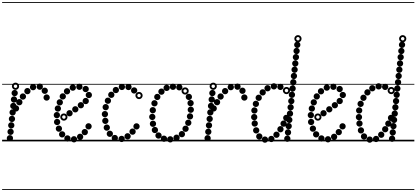

<svg xmlns="http://www.w3.org/2000/svg" viewBox="-25 -1349 3974 1832"><path d="M127.6 -284.5Q115 -284.5 106.2 -293.2Q97.5 -301.9 97.5 -314.4Q97.5 -327 106.2 -335.8Q114.9 -344.5 127.4 -344.5Q140 -344.5 148.8 -335.8Q157.5 -327.1 157.5 -314.6Q157.5 -302 148.8 -293.2Q140.1 -284.5 127.6 -284.5ZM159.6 -344Q147 -344 138.2 -352.7Q129.5 -361.4 129.5 -373.9Q129.5 -386.5 138.2 -395.2Q146.9 -404 159.4 -404Q172 -404 180.8 -395.3Q189.5 -386.6 189.5 -374.1Q189.5 -361.5 180.8 -352.8Q172.1 -344 159.6 -344ZM193.6 -398Q181 -398 172.2 -406.7Q163.5 -415.4 163.5 -427.9Q163.5 -440.5 172.2 -449.2Q180.9 -458 193.4 -458Q206 -458 214.8 -449.3Q223.5 -440.6 223.5 -428.1Q223.5 -415.5 214.8 -406.8Q206.1 -398 193.6 -398ZM236.6 -449.5Q224 -449.5 215.2 -458.2Q206.5 -466.9 206.5 -479.4Q206.5 -492 215.2 -500.8Q223.9 -509.5 236.4 -509.5Q249 -509.5 257.8 -500.8Q266.5 -492.1 266.5 -479.6Q266.5 -467 257.8 -458.2Q249.1 -449.5 236.6 -449.5ZM290.6 -487.5Q278 -487.5 269.2 -496.2Q260.5 -504.9 260.5 -517.4Q260.5 -530 269.2 -538.8Q277.9 -547.5 290.4 -547.5Q303 -547.5 311.8 -538.8Q320.5 -530.1 320.5 -517.6Q320.5 -505 311.8 -496.2Q303.1 -487.5 290.6 -487.5ZM354.6 -492Q342 -492 333.2 -500.7Q324.5 -509.4 324.5 -521.9Q324.5 -534.5 333.2 -543.2Q341.9 -552 354.4 -552Q367 -552 375.8 -543.3Q384.5 -534.6 384.5 -522.1Q384.5 -509.5 375.8 -500.8Q367.1 -492 354.6 -492ZM402.1 -453Q389.5 -453 380.8 -461.7Q372 -470.4 372 -482.9Q372 -495.5 380.7 -504.2Q389.4 -513 401.9 -513Q414.5 -513 423.2 -504.3Q432 -495.6 432 -483.1Q432 -470.5 423.3 -461.8Q414.6 -453 402.1 -453ZM420.1 -388.5Q407.5 -388.5 398.8 -397.2Q390 -405.9 390 -418.4Q390 -431 398.7 -439.8Q407.4 -448.5 419.9 -448.5Q432.5 -448.5 441.2 -439.8Q450 -431.1 450 -418.6Q450 -406 441.3 -397.2Q432.6 -388.5 420.1 -388.5ZM115.1 -431Q102.5 -431 93.8 -439.7Q85 -448.4 85 -460.9Q85 -473.5 93.7 -482.2Q102.4 -491 114.9 -491Q127.5 -491 136.2 -482.3Q145 -473.6 145 -461.1Q145 -448.5 136.3 -439.8Q127.6 -431 115.1 -431ZM108.6 -369.5Q96 -369.5 87.2 -378.2Q78.5 -386.9 78.5 -399.4Q78.5 -412 87.2 -420.8Q95.9 -429.5 108.4 -429.5Q121 -429.5 129.8 -420.8Q138.5 -412.1 138.5 -399.6Q138.5 -387 129.8 -378.2Q121.1 -369.5 108.6 -369.5ZM102.1 -308Q89.5 -308 80.8 -316.7Q72 -325.4 72 -337.9Q72 -350.5 80.7 -359.2Q89.4 -368 101.9 -368Q114.5 -368 123.2 -359.3Q132 -350.6 132 -338.1Q132 -325.5 123.3 -316.8Q114.6 -308 102.1 -308ZM95.6 -246.5Q83 -246.5 74.2 -255.2Q65.5 -263.9 65.5 -276.4Q65.5 -289 74.2 -297.8Q82.9 -306.5 95.4 -306.5Q108 -306.5 116.8 -297.8Q125.5 -289.1 125.5 -276.6Q125.5 -264 116.8 -255.2Q108.1 -246.5 95.6 -246.5ZM89.1 -184.5Q76.5 -184.5 67.8 -193.2Q59 -201.9 59 -214.4Q59 -227 67.7 -235.8Q76.4 -244.5 88.9 -244.5Q101.5 -244.5 110.2 -235.8Q119 -227.1 119 -214.6Q119 -202 110.3 -193.2Q101.6 -184.5 89.1 -184.5ZM82.6 -123Q70 -123 61.2 -131.7Q52.5 -140.4 52.5 -152.9Q52.5 -165.5 61.2 -174.2Q69.9 -183 82.4 -183Q95 -183 103.8 -174.3Q112.5 -165.6 112.5 -153.1Q112.5 -140.5 103.8 -131.8Q95.1 -123 82.6 -123ZM76.1 -61.5Q63.5 -61.5 54.8 -70.2Q46 -78.9 46 -91.4Q46 -104 54.7 -112.8Q63.4 -121.5 75.9 -121.5Q88.5 -121.5 97.2 -112.8Q106 -104.1 106 -91.6Q106 -79 97.3 -70.2Q88.6 -61.5 76.1 -61.5ZM69.6 0Q57 0 48.2 -8.7Q39.5 -17.4 39.5 -29.9Q39.5 -42.5 48.2 -51.2Q56.9 -60 69.4 -60Q82 -60 90.8 -51.3Q99.5 -42.6 99.5 -30.1Q99.5 -17.5 90.8 -8.8Q82.1 0 69.6 0ZM123.2 -491.5Q109 -491.5 98.8 -501.7Q88.5 -511.8 88.5 -526.2Q88.5 -540.5 98.7 -550.5Q108.8 -560.5 123.2 -560.5Q137.5 -560.5 147.5 -550.4Q157.5 -540.4 157.5 -526.2Q157.5 -512 147.4 -501.8Q137.4 -491.5 123.2 -491.5ZM123.2 -509.5Q130 -509.5 134.8 -514.4Q139.5 -519.3 139.5 -526Q139.5 -533 134.7 -537.8Q129.9 -542.5 123 -542.5Q116.5 -542.5 111.5 -537.8Q106.5 -533 106.5 -526Q106.5 -519.3 111.5 -514.4Q116.5 -509.5 123.2 -509.5ZM-5 455H534.5V463H-5ZM-5 -16H534.5V0H-5ZM-5 -549H534.5V-541H-5ZM-5 -1329H534.5V-1321H-5Z M638.6 -238.5Q626 -238.5 617.2 -247.2Q608.5 -255.9 608.5 -268.4Q608.5 -281 617.2 -289.8Q625.9 -298.5 638.4 -298.5Q651 -298.5 659.8 -289.8Q668.5 -281.1 668.5 -268.6Q668.5 -256 659.8 -247.2Q651.1 -238.5 638.6 -238.5ZM693.6 -276Q681 -276 672.2 -284.7Q663.5 -293.4 663.5 -305.9Q663.5 -318.5 672.2 -327.2Q680.9 -336 693.4 -336Q706 -336 714.8 -327.3Q723.5 -318.6 723.5 -306.1Q723.5 -293.5 714.8 -284.8Q706.1 -276 693.6 -276ZM746.6 -315Q734 -315 725.2 -323.7Q716.5 -332.4 716.5 -344.9Q716.5 -357.5 725.2 -366.2Q733.9 -375 746.4 -375Q759 -375 767.8 -366.3Q776.5 -357.6 776.5 -345.1Q776.5 -332.5 767.8 -323.8Q759.1 -315 746.6 -315ZM793.1 -355Q780.5 -355 771.8 -363.7Q763 -372.4 763 -384.9Q763 -397.5 771.7 -406.2Q780.4 -415 792.9 -415Q805.5 -415 814.2 -406.3Q823 -397.6 823 -385.1Q823 -372.5 814.3 -363.8Q805.6 -355 793.1 -355ZM822.6 -412.5Q810 -412.5 801.2 -421.2Q792.5 -429.9 792.5 -442.4Q792.5 -455 801.2 -463.8Q809.9 -472.5 822.4 -472.5Q835 -472.5 843.8 -463.8Q852.5 -455.1 852.5 -442.6Q852.5 -430 843.8 -421.2Q835.1 -412.5 822.6 -412.5ZM792.6 -469.5Q780 -469.5 771.2 -478.2Q762.5 -486.9 762.5 -499.4Q762.5 -512 771.2 -520.8Q779.9 -529.5 792.4 -529.5Q805 -529.5 813.8 -520.8Q822.5 -512.1 822.5 -499.6Q822.5 -487 813.8 -478.2Q805.1 -469.5 792.6 -469.5ZM732.6 -491Q720 -491 711.2 -499.7Q702.5 -508.4 702.5 -520.9Q702.5 -533.5 711.2 -542.2Q719.9 -551 732.4 -551Q745 -551 753.8 -542.3Q762.5 -533.6 762.5 -521.1Q762.5 -508.5 753.8 -499.8Q745.1 -491 732.6 -491ZM669.6 -483Q657 -483 648.2 -491.7Q639.5 -500.4 639.5 -512.9Q639.5 -525.5 648.2 -534.2Q656.9 -543 669.4 -543Q682 -543 690.8 -534.3Q699.5 -525.6 699.5 -513.1Q699.5 -500.5 690.8 -491.8Q682.1 -483 669.6 -483ZM614.6 -448Q602 -448 593.2 -456.7Q584.5 -465.4 584.5 -477.9Q584.5 -490.5 593.2 -499.2Q601.9 -508 614.4 -508Q627 -508 635.8 -499.3Q644.5 -490.6 644.5 -478.1Q644.5 -465.5 635.8 -456.8Q627.1 -448 614.6 -448ZM574.1 -399Q561.5 -399 552.8 -407.7Q544 -416.4 544 -428.9Q544 -441.5 552.7 -450.2Q561.4 -459 573.9 -459Q586.5 -459 595.2 -450.3Q604 -441.6 604 -429.1Q604 -416.5 595.3 -407.8Q586.6 -399 574.1 -399ZM545.6 -342.5Q533 -342.5 524.2 -351.2Q515.5 -359.9 515.5 -372.4Q515.5 -385 524.2 -393.8Q532.9 -402.5 545.4 -402.5Q558 -402.5 566.8 -393.8Q575.5 -385.1 575.5 -372.6Q575.5 -360 566.8 -351.2Q558.1 -342.5 545.6 -342.5ZM527.1 -283.5Q514.5 -283.5 505.8 -292.2Q497 -300.9 497 -313.4Q497 -326 505.7 -334.8Q514.4 -343.5 526.9 -343.5Q539.5 -343.5 548.2 -334.8Q557 -326.1 557 -313.6Q557 -301 548.3 -292.2Q539.6 -283.5 527.1 -283.5ZM517.6 -220.5Q505 -220.5 496.2 -229.2Q487.5 -237.9 487.5 -250.4Q487.5 -263 496.2 -271.8Q504.9 -280.5 517.4 -280.5Q530 -280.5 538.8 -271.8Q547.5 -263.1 547.5 -250.6Q547.5 -238 538.8 -229.2Q530.1 -220.5 517.6 -220.5ZM520.1 -155Q507.5 -155 498.8 -163.7Q490 -172.4 490 -184.9Q490 -197.5 498.7 -206.2Q507.4 -215 519.9 -215Q532.5 -215 541.2 -206.3Q550 -197.6 550 -185.1Q550 -172.5 541.3 -163.8Q532.6 -155 520.1 -155ZM537.1 -91.5Q524.5 -91.5 515.8 -100.2Q507 -108.9 507 -121.4Q507 -134 515.7 -142.8Q524.4 -151.5 536.9 -151.5Q549.5 -151.5 558.2 -142.8Q567 -134.1 567 -121.6Q567 -109 558.3 -100.2Q549.6 -91.5 537.1 -91.5ZM568.1 -37Q555.5 -37 546.8 -45.7Q538 -54.4 538 -66.9Q538 -79.5 546.7 -88.2Q555.4 -97 567.9 -97Q580.5 -97 589.2 -88.3Q598 -79.6 598 -67.1Q598 -54.5 589.3 -45.8Q580.6 -37 568.1 -37ZM618.6 2Q606 2 597.2 -6.7Q588.5 -15.4 588.5 -27.9Q588.5 -40.5 597.2 -49.2Q605.9 -58 618.4 -58Q631 -58 639.8 -49.3Q648.5 -40.6 648.5 -28.1Q648.5 -15.5 639.8 -6.8Q631.1 2 618.6 2ZM681.1 10Q668.5 10 659.8 1.3Q651 -7.4 651 -19.9Q651 -32.5 659.7 -41.2Q668.4 -50 680.9 -50Q693.5 -50 702.2 -41.3Q711 -32.6 711 -20.1Q711 -7.5 702.3 1.2Q693.6 10 681.1 10ZM739.6 -13.5Q727 -13.5 718.2 -22.2Q709.5 -30.9 709.5 -43.4Q709.5 -56 718.2 -64.8Q726.9 -73.5 739.4 -73.5Q752 -73.5 760.8 -64.8Q769.5 -56.1 769.5 -43.6Q769.5 -31 760.8 -22.2Q752.1 -13.5 739.6 -13.5ZM784.1 -58.5Q771.5 -58.5 762.8 -67.2Q754 -75.9 754 -88.4Q754 -101 762.7 -109.8Q771.4 -118.5 783.9 -118.5Q796.5 -118.5 805.2 -109.8Q814 -101.1 814 -88.6Q814 -76 805.3 -67.2Q796.6 -58.5 784.1 -58.5ZM820.1 -113.5Q807.5 -113.5 798.8 -122.2Q790 -130.9 790 -143.4Q790 -156 798.7 -164.8Q807.4 -173.5 819.9 -173.5Q832.5 -173.5 841.2 -164.8Q850 -156.1 850 -143.6Q850 -131 841.3 -122.2Q832.6 -113.5 820.1 -113.5ZM584.7 -197.5Q570.5 -197.5 560.2 -207.7Q550 -217.8 550 -232.2Q550 -246.5 560.2 -256.5Q570.3 -266.5 584.7 -266.5Q599 -266.5 609 -256.4Q619 -246.4 619 -232.2Q619 -218 608.9 -207.8Q598.9 -197.5 584.7 -197.5ZM584.8 -215.5Q591.5 -215.5 596.2 -220.4Q601 -225.3 601 -232Q601 -239 596.2 -243.8Q591.4 -248.5 584.5 -248.5Q578 -248.5 573 -243.8Q568 -239 568 -232Q568 -225.3 573 -220.4Q578 -215.5 584.8 -215.5ZM438 455H991V463H438ZM438 -16H991V0H438ZM438 -549H991V-541H438ZM438 -1329H991V-1321H438Z M1255.1 -456Q1242.5 -456 1233.8 -464.7Q1225 -473.4 1225 -485.9Q1225 -498.5 1233.7 -507.2Q1242.4 -516 1254.9 -516Q1267.5 -516 1276.2 -507.3Q1285 -498.6 1285 -486.1Q1285 -473.5 1276.3 -464.8Q1267.6 -456 1255.1 -456ZM1201.1 -489Q1188.5 -489 1179.8 -497.7Q1171 -506.4 1171 -518.9Q1171 -531.5 1179.7 -540.2Q1188.4 -549 1200.9 -549Q1213.5 -549 1222.2 -540.3Q1231 -531.6 1231 -519.1Q1231 -506.5 1222.3 -497.8Q1213.6 -489 1201.1 -489ZM1138.1 -489.5Q1125.5 -489.5 1116.8 -498.2Q1108 -506.9 1108 -519.4Q1108 -532 1116.7 -540.8Q1125.4 -549.5 1137.9 -549.5Q1150.5 -549.5 1159.2 -540.8Q1168 -532.1 1168 -519.6Q1168 -507 1159.3 -498.2Q1150.6 -489.5 1138.1 -489.5ZM1080.6 -460Q1068 -460 1059.2 -468.7Q1050.5 -477.4 1050.5 -489.9Q1050.5 -502.5 1059.2 -511.2Q1067.9 -520 1080.4 -520Q1093 -520 1101.8 -511.3Q1110.5 -502.6 1110.5 -490.1Q1110.5 -477.5 1101.8 -468.8Q1093.1 -460 1080.6 -460ZM1037.1 -414.5Q1024.5 -414.5 1015.8 -423.2Q1007 -431.9 1007 -444.4Q1007 -457 1015.7 -465.8Q1024.4 -474.5 1036.9 -474.5Q1049.5 -474.5 1058.2 -465.8Q1067 -457.1 1067 -444.6Q1067 -432 1058.3 -423.2Q1049.6 -414.5 1037.1 -414.5ZM1004.6 -358Q992 -358 983.2 -366.7Q974.5 -375.4 974.5 -387.9Q974.5 -400.5 983.2 -409.2Q991.9 -418 1004.4 -418Q1017 -418 1025.8 -409.3Q1034.5 -400.6 1034.5 -388.1Q1034.5 -375.5 1025.8 -366.8Q1017.1 -358 1004.6 -358ZM983.6 -296.5Q971 -296.5 962.2 -305.2Q953.5 -313.9 953.5 -326.4Q953.5 -339 962.2 -347.8Q970.9 -356.5 983.4 -356.5Q996 -356.5 1004.8 -347.8Q1013.5 -339.1 1013.5 -326.6Q1013.5 -314 1004.8 -305.2Q996.1 -296.5 983.6 -296.5ZM976.1 -230Q963.5 -230 954.8 -238.7Q946 -247.4 946 -259.9Q946 -272.5 954.7 -281.2Q963.4 -290 975.9 -290Q988.5 -290 997.2 -281.3Q1006 -272.6 1006 -260.1Q1006 -247.5 997.3 -238.8Q988.6 -230 976.1 -230ZM980.1 -166Q967.5 -166 958.8 -174.7Q950 -183.4 950 -195.9Q950 -208.5 958.7 -217.2Q967.4 -226 979.9 -226Q992.5 -226 1001.2 -217.3Q1010 -208.6 1010 -196.1Q1010 -183.5 1001.3 -174.8Q992.6 -166 980.1 -166ZM994.1 -101.5Q981.5 -101.5 972.8 -110.2Q964 -118.9 964 -131.4Q964 -144 972.7 -152.8Q981.4 -161.5 993.9 -161.5Q1006.5 -161.5 1015.2 -152.8Q1024 -144.1 1024 -131.6Q1024 -119 1015.3 -110.2Q1006.6 -101.5 994.1 -101.5ZM1023.1 -42.5Q1010.5 -42.5 1001.8 -51.2Q993 -59.9 993 -72.4Q993 -85 1001.7 -93.8Q1010.4 -102.5 1022.9 -102.5Q1035.5 -102.5 1044.2 -93.8Q1053 -85.1 1053 -72.6Q1053 -60 1044.3 -51.2Q1035.6 -42.5 1023.1 -42.5ZM1070.6 -2Q1058 -2 1049.2 -10.7Q1040.5 -19.4 1040.5 -31.9Q1040.5 -44.5 1049.2 -53.2Q1057.9 -62 1070.4 -62Q1083 -62 1091.8 -53.3Q1100.5 -44.6 1100.5 -32.1Q1100.5 -19.5 1091.8 -10.8Q1083.1 -2 1070.6 -2ZM1135.6 6.5Q1123 6.5 1114.2 -2.2Q1105.5 -10.9 1105.5 -23.4Q1105.5 -36 1114.2 -44.8Q1122.9 -53.5 1135.4 -53.5Q1148 -53.5 1156.8 -44.8Q1165.5 -36.1 1165.5 -23.6Q1165.5 -11 1156.8 -2.2Q1148.1 6.5 1135.6 6.5ZM1192.6 -18.5Q1180 -18.5 1171.2 -27.2Q1162.5 -35.9 1162.5 -48.4Q1162.5 -61 1171.2 -69.8Q1179.9 -78.5 1192.4 -78.5Q1205 -78.5 1213.8 -69.8Q1222.5 -61.1 1222.5 -48.6Q1222.5 -36 1213.8 -27.2Q1205.1 -18.5 1192.6 -18.5ZM1240.1 -63Q1227.5 -63 1218.8 -71.7Q1210 -80.4 1210 -92.9Q1210 -105.5 1218.7 -114.2Q1227.4 -123 1239.9 -123Q1252.5 -123 1261.2 -114.3Q1270 -105.6 1270 -93.1Q1270 -80.5 1261.3 -71.8Q1252.6 -63 1240.1 -63ZM1277.6 -113Q1265 -113 1256.2 -121.7Q1247.5 -130.4 1247.5 -142.9Q1247.5 -155.5 1256.2 -164.2Q1264.9 -173 1277.4 -173Q1290 -173 1298.8 -164.3Q1307.5 -155.6 1307.5 -143.1Q1307.5 -130.5 1298.8 -121.8Q1290.1 -113 1277.6 -113ZM1301.7 -403Q1287.5 -403 1277.2 -413.2Q1267 -423.3 1267 -437.7Q1267 -452 1277.2 -462Q1287.3 -472 1301.7 -472Q1316 -472 1326 -461.9Q1336 -451.9 1336 -437.7Q1336 -423.5 1325.9 -413.2Q1315.9 -403 1301.7 -403ZM1301.8 -421Q1308.5 -421 1313.2 -425.9Q1318 -430.8 1318 -437.5Q1318 -444.5 1313.2 -449.2Q1308.4 -454 1301.5 -454Q1295 -454 1290 -449.2Q1285 -444.5 1285 -437.5Q1285 -430.8 1290 -425.9Q1295 -421 1301.8 -421ZM908 455H1432.5V463H908ZM908 -16H1432.5V0H908ZM908 -549H1432.5V-541H908ZM908 -1329H1432.5V-1321H908Z M1599.6 10.5Q1587 10.5 1578.2 1.8Q1569.5 -6.9 1569.5 -19.4Q1569.5 -32 1578.2 -40.8Q1586.9 -49.5 1599.4 -49.5Q1612 -49.5 1620.8 -40.8Q1629.5 -32.1 1629.5 -19.6Q1629.5 -7 1620.8 1.8Q1612.1 10.5 1599.6 10.5ZM1659.6 -5Q1647 -5 1638.2 -13.7Q1629.5 -22.4 1629.5 -34.9Q1629.5 -47.5 1638.2 -56.2Q1646.9 -65 1659.4 -65Q1672 -65 1680.8 -56.3Q1689.5 -47.6 1689.5 -35.1Q1689.5 -22.5 1680.8 -13.8Q1672.1 -5 1659.6 -5ZM1710.6 -39Q1698 -39 1689.2 -47.7Q1680.5 -56.4 1680.5 -68.9Q1680.5 -81.5 1689.2 -90.2Q1697.9 -99 1710.4 -99Q1723 -99 1731.8 -90.3Q1740.5 -81.6 1740.5 -69.1Q1740.5 -56.5 1731.8 -47.8Q1723.1 -39 1710.6 -39ZM1745.6 -90.5Q1733 -90.5 1724.2 -99.2Q1715.5 -107.9 1715.5 -120.4Q1715.5 -133 1724.2 -141.8Q1732.9 -150.5 1745.4 -150.5Q1758 -150.5 1766.8 -141.8Q1775.5 -133.1 1775.5 -120.6Q1775.5 -108 1766.8 -99.2Q1758.1 -90.5 1745.6 -90.5ZM1771.6 -147.5Q1759 -147.5 1750.2 -156.2Q1741.5 -164.9 1741.5 -177.4Q1741.5 -190 1750.2 -198.8Q1758.9 -207.5 1771.4 -207.5Q1784 -207.5 1792.8 -198.8Q1801.5 -190.1 1801.5 -177.6Q1801.5 -165 1792.8 -156.2Q1784.1 -147.5 1771.6 -147.5ZM1788.1 -208.5Q1775.5 -208.5 1766.8 -217.2Q1758 -225.9 1758 -238.4Q1758 -251 1766.7 -259.8Q1775.4 -268.5 1787.9 -268.5Q1800.5 -268.5 1809.2 -259.8Q1818 -251.1 1818 -238.6Q1818 -226 1809.3 -217.2Q1800.6 -208.5 1788.1 -208.5ZM1795.6 -272Q1783 -272 1774.2 -280.7Q1765.5 -289.4 1765.5 -301.9Q1765.5 -314.5 1774.2 -323.2Q1782.9 -332 1795.4 -332Q1808 -332 1816.8 -323.3Q1825.5 -314.6 1825.5 -302.1Q1825.5 -289.5 1816.8 -280.8Q1808.1 -272 1795.6 -272ZM1793.6 -335Q1781 -335 1772.2 -343.7Q1763.5 -352.4 1763.5 -364.9Q1763.5 -377.5 1772.2 -386.2Q1780.9 -395 1793.4 -395Q1806 -395 1814.8 -386.3Q1823.5 -377.6 1823.5 -365.1Q1823.5 -352.5 1814.8 -343.8Q1806.1 -335 1793.6 -335ZM1777.1 -394.5Q1764.5 -394.5 1755.8 -403.2Q1747 -411.9 1747 -424.4Q1747 -437 1755.7 -445.8Q1764.4 -454.5 1776.9 -454.5Q1789.5 -454.5 1798.2 -445.8Q1807 -437.1 1807 -424.6Q1807 -412 1798.3 -403.2Q1789.6 -394.5 1777.1 -394.5ZM1686.1 -486Q1673.5 -486 1664.8 -494.7Q1656 -503.4 1656 -515.9Q1656 -528.5 1664.7 -537.2Q1673.4 -546 1685.9 -546Q1698.5 -546 1707.2 -537.3Q1716 -528.6 1716 -516.1Q1716 -503.5 1707.3 -494.8Q1698.6 -486 1686.1 -486ZM1625.1 -491Q1612.5 -491 1603.8 -499.7Q1595 -508.4 1595 -520.9Q1595 -533.5 1603.7 -542.2Q1612.4 -551 1624.9 -551Q1637.5 -551 1646.2 -542.3Q1655 -533.6 1655 -521.1Q1655 -508.5 1646.3 -499.8Q1637.6 -491 1625.1 -491ZM1565.1 -480.5Q1552.5 -480.5 1543.8 -489.2Q1535 -497.9 1535 -510.4Q1535 -523 1543.7 -531.8Q1552.4 -540.5 1564.9 -540.5Q1577.5 -540.5 1586.2 -531.8Q1595 -523.1 1595 -510.6Q1595 -498 1586.3 -489.2Q1577.6 -480.5 1565.1 -480.5ZM1515.6 -444.5Q1503 -444.5 1494.2 -453.2Q1485.5 -461.9 1485.5 -474.4Q1485.5 -487 1494.2 -495.8Q1502.9 -504.5 1515.4 -504.5Q1528 -504.5 1536.8 -495.8Q1545.5 -487.1 1545.5 -474.6Q1545.5 -462 1536.8 -453.2Q1528.1 -444.5 1515.6 -444.5ZM1476.1 -394Q1463.5 -394 1454.8 -402.7Q1446 -411.4 1446 -423.9Q1446 -436.5 1454.7 -445.2Q1463.4 -454 1475.9 -454Q1488.5 -454 1497.2 -445.3Q1506 -436.6 1506 -424.1Q1506 -411.5 1497.3 -402.8Q1488.6 -394 1476.1 -394ZM1449.1 -333.5Q1436.5 -333.5 1427.8 -342.2Q1419 -350.9 1419 -363.4Q1419 -376 1427.7 -384.8Q1436.4 -393.5 1448.9 -393.5Q1461.5 -393.5 1470.2 -384.8Q1479 -376.1 1479 -363.6Q1479 -351 1470.3 -342.2Q1461.6 -333.5 1449.1 -333.5ZM1433.1 -267.5Q1420.5 -267.5 1411.8 -276.2Q1403 -284.9 1403 -297.4Q1403 -310 1411.7 -318.8Q1420.4 -327.5 1432.9 -327.5Q1445.5 -327.5 1454.2 -318.8Q1463 -310.1 1463 -297.6Q1463 -285 1454.3 -276.2Q1445.6 -267.5 1433.1 -267.5ZM1428.1 -203.5Q1415.5 -203.5 1406.8 -212.2Q1398 -220.9 1398 -233.4Q1398 -246 1406.7 -254.8Q1415.4 -263.5 1427.9 -263.5Q1440.5 -263.5 1449.2 -254.8Q1458 -246.1 1458 -233.6Q1458 -221 1449.3 -212.2Q1440.6 -203.5 1428.1 -203.5ZM1434.6 -138Q1422 -138 1413.2 -146.7Q1404.5 -155.4 1404.5 -167.9Q1404.5 -180.5 1413.2 -189.2Q1421.9 -198 1434.4 -198Q1447 -198 1455.8 -189.3Q1464.5 -180.6 1464.5 -168.1Q1464.5 -155.5 1455.8 -146.8Q1447.1 -138 1434.6 -138ZM1453.1 -78.5Q1440.5 -78.5 1431.8 -87.2Q1423 -95.9 1423 -108.4Q1423 -121 1431.7 -129.8Q1440.4 -138.5 1452.9 -138.5Q1465.5 -138.5 1474.2 -129.8Q1483 -121.1 1483 -108.6Q1483 -96 1474.3 -87.2Q1465.6 -78.5 1453.1 -78.5ZM1487.6 -26Q1475 -26 1466.2 -34.7Q1457.5 -43.4 1457.5 -55.9Q1457.5 -68.5 1466.2 -77.2Q1474.9 -86 1487.4 -86Q1500 -86 1508.8 -77.3Q1517.5 -68.6 1517.5 -56.1Q1517.5 -43.5 1508.8 -34.8Q1500.1 -26 1487.6 -26ZM1539.6 4.5Q1527 4.5 1518.2 -4.2Q1509.5 -12.9 1509.5 -25.4Q1509.5 -38 1518.2 -46.8Q1526.9 -55.5 1539.4 -55.5Q1552 -55.5 1560.8 -46.8Q1569.5 -38.1 1569.5 -25.6Q1569.5 -13 1560.8 -4.2Q1552.1 4.5 1539.6 4.5ZM1741.7 -446.5Q1727.5 -446.5 1717.2 -456.7Q1707 -466.8 1707 -481.2Q1707 -495.5 1717.2 -505.5Q1727.3 -515.5 1741.7 -515.5Q1756 -515.5 1766 -505.4Q1776 -495.4 1776 -481.2Q1776 -467 1765.9 -456.8Q1755.9 -446.5 1741.7 -446.5ZM1741.8 -464.5Q1748.5 -464.5 1753.2 -469.4Q1758 -474.3 1758 -481Q1758 -488 1753.2 -492.8Q1748.4 -497.5 1741.5 -497.5Q1735 -497.5 1730 -492.8Q1725 -488 1725 -481Q1725 -474.3 1730 -469.4Q1735 -464.5 1741.8 -464.5ZM1360 455H1928.5V463H1360ZM1360 -16H1928.5V0H1360ZM1360 -549H1928.5V-541H1360ZM1360 -1329H1928.5V-1321H1360Z M2014.1 -284.5Q2001.5 -284.5 1992.8 -293.2Q1984 -301.9 1984 -314.4Q1984 -327 1992.7 -335.8Q2001.4 -344.5 2013.9 -344.5Q2026.5 -344.5 2035.2 -335.8Q2044 -327.1 2044 -314.6Q2044 -302 2035.3 -293.2Q2026.6 -284.5 2014.1 -284.5ZM2046.1 -344Q2033.5 -344 2024.8 -352.7Q2016 -361.4 2016 -373.9Q2016 -386.5 2024.7 -395.2Q2033.4 -404 2045.9 -404Q2058.5 -404 2067.2 -395.3Q2076 -386.6 2076 -374.1Q2076 -361.5 2067.3 -352.8Q2058.6 -344 2046.1 -344ZM2080.1 -398Q2067.5 -398 2058.8 -406.7Q2050 -415.4 2050 -427.9Q2050 -440.5 2058.7 -449.2Q2067.4 -458 2079.9 -458Q2092.5 -458 2101.2 -449.3Q2110 -440.6 2110 -428.1Q2110 -415.5 2101.3 -406.8Q2092.6 -398 2080.1 -398ZM2123.1 -449.5Q2110.5 -449.5 2101.8 -458.2Q2093 -466.9 2093 -479.4Q2093 -492 2101.7 -500.8Q2110.4 -509.5 2122.9 -509.5Q2135.5 -509.5 2144.2 -500.8Q2153 -492.1 2153 -479.6Q2153 -467 2144.3 -458.2Q2135.6 -449.5 2123.1 -449.5ZM2177.1 -487.5Q2164.5 -487.5 2155.8 -496.2Q2147 -504.9 2147 -517.4Q2147 -530 2155.7 -538.8Q2164.4 -547.5 2176.9 -547.5Q2189.5 -547.5 2198.2 -538.8Q2207 -530.1 2207 -517.6Q2207 -505 2198.3 -496.2Q2189.6 -487.5 2177.1 -487.5ZM2241.1 -492Q2228.5 -492 2219.8 -500.7Q2211 -509.4 2211 -521.9Q2211 -534.5 2219.7 -543.2Q2228.4 -552 2240.9 -552Q2253.5 -552 2262.2 -543.3Q2271 -534.6 2271 -522.1Q2271 -509.5 2262.3 -500.8Q2253.6 -492 2241.1 -492ZM2288.6 -453Q2276 -453 2267.2 -461.7Q2258.5 -470.4 2258.5 -482.9Q2258.5 -495.5 2267.2 -504.2Q2275.9 -513 2288.4 -513Q2301 -513 2309.8 -504.3Q2318.5 -495.6 2318.5 -483.1Q2318.5 -470.5 2309.8 -461.8Q2301.1 -453 2288.6 -453ZM2306.6 -388.5Q2294 -388.5 2285.2 -397.2Q2276.5 -405.9 2276.5 -418.4Q2276.5 -431 2285.2 -439.8Q2293.9 -448.5 2306.4 -448.5Q2319 -448.5 2327.8 -439.8Q2336.5 -431.1 2336.5 -418.6Q2336.5 -406 2327.8 -397.2Q2319.1 -388.5 2306.6 -388.5ZM2001.6 -431Q1989 -431 1980.2 -439.7Q1971.5 -448.4 1971.5 -460.9Q1971.5 -473.5 1980.2 -482.2Q1988.9 -491 2001.4 -491Q2014 -491 2022.8 -482.3Q2031.5 -473.6 2031.5 -461.1Q2031.5 -448.5 2022.8 -439.8Q2014.1 -431 2001.6 -431ZM1995.1 -369.5Q1982.5 -369.5 1973.8 -378.2Q1965 -386.9 1965 -399.4Q1965 -412 1973.7 -420.8Q1982.4 -429.5 1994.9 -429.5Q2007.5 -429.5 2016.2 -420.8Q2025 -412.1 2025 -399.6Q2025 -387 2016.3 -378.2Q2007.6 -369.5 1995.1 -369.5ZM1988.6 -308Q1976 -308 1967.2 -316.7Q1958.5 -325.4 1958.5 -337.9Q1958.5 -350.5 1967.2 -359.2Q1975.9 -368 1988.4 -368Q2001 -368 2009.8 -359.3Q2018.5 -350.6 2018.5 -338.1Q2018.5 -325.5 2009.8 -316.8Q2001.1 -308 1988.6 -308ZM1982.1 -246.5Q1969.5 -246.5 1960.8 -255.2Q1952 -263.9 1952 -276.4Q1952 -289 1960.7 -297.8Q1969.4 -306.5 1981.9 -306.5Q1994.5 -306.5 2003.2 -297.8Q2012 -289.1 2012 -276.6Q2012 -264 2003.3 -255.2Q1994.6 -246.5 1982.1 -246.5ZM1975.6 -184.5Q1963 -184.5 1954.2 -193.2Q1945.5 -201.9 1945.5 -214.4Q1945.5 -227 1954.2 -235.8Q1962.9 -244.5 1975.4 -244.5Q1988 -244.5 1996.8 -235.8Q2005.5 -227.1 2005.5 -214.6Q2005.5 -202 1996.8 -193.2Q1988.1 -184.5 1975.6 -184.5ZM1969.1 -123Q1956.5 -123 1947.8 -131.7Q1939 -140.4 1939 -152.9Q1939 -165.5 1947.7 -174.2Q1956.4 -183 1968.9 -183Q1981.5 -183 1990.2 -174.3Q1999 -165.6 1999 -153.1Q1999 -140.5 1990.3 -131.8Q1981.6 -123 1969.1 -123ZM1962.6 -61.5Q1950 -61.5 1941.2 -70.2Q1932.5 -78.9 1932.5 -91.4Q1932.5 -104 1941.2 -112.8Q1949.9 -121.5 1962.4 -121.5Q1975 -121.5 1983.8 -112.8Q1992.5 -104.1 1992.5 -91.6Q1992.5 -79 1983.8 -70.2Q1975.1 -61.5 1962.6 -61.5ZM1956.1 0Q1943.5 0 1934.8 -8.7Q1926 -17.4 1926 -29.9Q1926 -42.5 1934.7 -51.2Q1943.4 -60 1955.9 -60Q1968.5 -60 1977.2 -51.3Q1986 -42.6 1986 -30.1Q1986 -17.5 1977.3 -8.8Q1968.6 0 1956.1 0ZM2009.7 -491.5Q1995.5 -491.5 1985.2 -501.7Q1975 -511.8 1975 -526.2Q1975 -540.5 1985.2 -550.5Q1995.3 -560.5 2009.7 -560.5Q2024 -560.5 2034 -550.4Q2044 -540.4 2044 -526.2Q2044 -512 2033.9 -501.8Q2023.9 -491.5 2009.7 -491.5ZM2009.8 -509.5Q2016.5 -509.5 2021.2 -514.4Q2026 -519.3 2026 -526Q2026 -533 2021.2 -537.8Q2016.4 -542.5 2009.5 -542.5Q2003 -542.5 1998 -537.8Q1993 -533 1993 -526Q1993 -519.3 1998 -514.4Q2003 -509.5 2009.8 -509.5ZM1881.5 455H2421V463H1881.5ZM1881.5 -16H2421V0H1881.5ZM1881.5 -549H2421V-541H1881.5ZM1881.5 -1329H2421V-1321H1881.5Z M2650.6 -490Q2638 -490 2629.2 -498.7Q2620.5 -507.4 2620.5 -519.9Q2620.5 -532.5 2629.2 -541.2Q2637.9 -550 2650.4 -550Q2663 -550 2671.8 -541.3Q2680.5 -532.6 2680.5 -520.1Q2680.5 -507.5 2671.8 -498.8Q2663.1 -490 2650.6 -490ZM2588.6 -495Q2576 -495 2567.2 -503.7Q2558.5 -512.4 2558.5 -524.9Q2558.5 -537.5 2567.2 -546.2Q2575.9 -555 2588.4 -555Q2601 -555 2609.8 -546.3Q2618.5 -537.6 2618.5 -525.1Q2618.5 -512.5 2609.8 -503.8Q2601.1 -495 2588.6 -495ZM2528.1 -477Q2515.5 -477 2506.8 -485.7Q2498 -494.4 2498 -506.9Q2498 -519.5 2506.7 -528.2Q2515.4 -537 2527.9 -537Q2540.5 -537 2549.2 -528.3Q2558 -519.6 2558 -507.1Q2558 -494.5 2549.3 -485.8Q2540.6 -477 2528.1 -477ZM2481.6 -437.5Q2469 -437.5 2460.2 -446.2Q2451.5 -454.9 2451.5 -467.4Q2451.5 -480 2460.2 -488.8Q2468.9 -497.5 2481.4 -497.5Q2494 -497.5 2502.8 -488.8Q2511.5 -480.1 2511.5 -467.6Q2511.5 -455 2502.8 -446.2Q2494.1 -437.5 2481.6 -437.5ZM2443.6 -386Q2431 -386 2422.2 -394.7Q2413.5 -403.4 2413.5 -415.9Q2413.5 -428.5 2422.2 -437.2Q2430.9 -446 2443.4 -446Q2456 -446 2464.8 -437.3Q2473.5 -428.6 2473.5 -416.1Q2473.5 -403.5 2464.8 -394.8Q2456.1 -386 2443.6 -386ZM2416.6 -328Q2404 -328 2395.2 -336.7Q2386.5 -345.4 2386.5 -357.9Q2386.5 -370.5 2395.2 -379.2Q2403.9 -388 2416.4 -388Q2429 -388 2437.8 -379.3Q2446.5 -370.6 2446.5 -358.1Q2446.5 -345.5 2437.8 -336.8Q2429.1 -328 2416.6 -328ZM2402.6 -265Q2390 -265 2381.2 -273.7Q2372.5 -282.4 2372.5 -294.9Q2372.5 -307.5 2381.2 -316.2Q2389.9 -325 2402.4 -325Q2415 -325 2423.8 -316.3Q2432.5 -307.6 2432.5 -295.1Q2432.5 -282.5 2423.8 -273.8Q2415.1 -265 2402.6 -265ZM2400.6 -201.5Q2388 -201.5 2379.2 -210.2Q2370.5 -218.9 2370.5 -231.4Q2370.5 -244 2379.2 -252.8Q2387.9 -261.5 2400.4 -261.5Q2413 -261.5 2421.8 -252.8Q2430.5 -244.1 2430.5 -231.6Q2430.5 -219 2421.8 -210.2Q2413.1 -201.5 2400.6 -201.5ZM2405.6 -140.5Q2393 -140.5 2384.2 -149.2Q2375.5 -157.9 2375.5 -170.4Q2375.5 -183 2384.2 -191.8Q2392.9 -200.5 2405.4 -200.5Q2418 -200.5 2426.8 -191.8Q2435.5 -183.1 2435.5 -170.6Q2435.5 -158 2426.8 -149.2Q2418.1 -140.5 2405.6 -140.5ZM2419.6 -75Q2407 -75 2398.2 -83.7Q2389.5 -92.4 2389.5 -104.9Q2389.5 -117.5 2398.2 -126.2Q2406.9 -135 2419.4 -135Q2432 -135 2440.8 -126.3Q2449.5 -117.6 2449.5 -105.1Q2449.5 -92.5 2440.8 -83.8Q2432.1 -75 2419.6 -75ZM2449.1 -17Q2436.5 -17 2427.8 -25.7Q2419 -34.4 2419 -46.9Q2419 -59.5 2427.7 -68.2Q2436.4 -77 2448.9 -77Q2461.5 -77 2470.2 -68.3Q2479 -59.6 2479 -47.1Q2479 -34.5 2470.3 -25.8Q2461.6 -17 2449.1 -17ZM2503.1 13Q2490.5 13 2481.8 4.3Q2473 -4.4 2473 -16.9Q2473 -29.5 2481.7 -38.2Q2490.4 -47 2502.9 -47Q2515.5 -47 2524.2 -38.3Q2533 -29.6 2533 -17.1Q2533 -4.5 2524.3 4.2Q2515.6 13 2503.1 13ZM2564.1 7Q2551.5 7 2542.8 -1.7Q2534 -10.4 2534 -22.9Q2534 -35.5 2542.7 -44.2Q2551.4 -53 2563.9 -53Q2576.5 -53 2585.2 -44.3Q2594 -35.6 2594 -23.1Q2594 -10.5 2585.3 -1.8Q2576.6 7 2564.1 7ZM2613.1 -33.5Q2600.5 -33.5 2591.8 -42.2Q2583 -50.9 2583 -63.4Q2583 -76 2591.7 -84.8Q2600.4 -93.5 2612.9 -93.5Q2625.5 -93.5 2634.2 -84.8Q2643 -76.1 2643 -63.6Q2643 -51 2634.3 -42.2Q2625.6 -33.5 2613.1 -33.5ZM2651.1 -86Q2638.5 -86 2629.8 -94.7Q2621 -103.4 2621 -115.9Q2621 -128.5 2629.7 -137.2Q2638.4 -146 2650.9 -146Q2663.5 -146 2672.2 -137.3Q2681 -128.6 2681 -116.1Q2681 -103.5 2672.3 -94.8Q2663.6 -86 2651.1 -86ZM2681.1 -139.5Q2668.5 -139.5 2659.8 -148.2Q2651 -156.9 2651 -169.4Q2651 -182 2659.7 -190.8Q2668.4 -199.5 2680.9 -199.5Q2693.5 -199.5 2702.2 -190.8Q2711 -182.1 2711 -169.6Q2711 -157 2702.3 -148.2Q2693.6 -139.5 2681.1 -139.5ZM2706.6 -194Q2694 -194 2685.2 -202.7Q2676.5 -211.4 2676.5 -223.9Q2676.5 -236.5 2685.2 -245.2Q2693.9 -254 2706.4 -254Q2719 -254 2727.8 -245.3Q2736.5 -236.6 2736.5 -224.1Q2736.5 -211.5 2727.8 -202.8Q2719.1 -194 2706.6 -194ZM2708.7 -450.5Q2694.5 -450.5 2684.2 -460.7Q2674 -470.8 2674 -485.2Q2674 -499.5 2684.2 -509.5Q2694.3 -519.5 2708.7 -519.5Q2723 -519.5 2733 -509.4Q2743 -499.4 2743 -485.2Q2743 -471 2732.9 -460.8Q2722.9 -450.5 2708.7 -450.5ZM2708.8 -468.5Q2715.5 -468.5 2720.2 -473.4Q2725 -478.3 2725 -485Q2725 -492 2720.2 -496.8Q2715.4 -501.5 2708.5 -501.5Q2702 -501.5 2697 -496.8Q2692 -492 2692 -485Q2692 -478.3 2697 -473.4Q2702 -468.5 2708.8 -468.5ZM2811.6 -891.5Q2799 -891.5 2790.2 -900.2Q2781.5 -908.9 2781.5 -921.4Q2781.5 -934 2790.2 -942.8Q2798.9 -951.5 2811.4 -951.5Q2824 -951.5 2832.8 -942.8Q2841.5 -934.1 2841.5 -921.6Q2841.5 -909 2832.8 -900.2Q2824.1 -891.5 2811.6 -891.5ZM2805.1 -832.5Q2792.5 -832.5 2783.8 -841.2Q2775 -849.9 2775 -862.4Q2775 -875 2783.7 -883.8Q2792.4 -892.5 2804.9 -892.5Q2817.5 -892.5 2826.2 -883.8Q2835 -875.1 2835 -862.6Q2835 -850 2826.3 -841.2Q2817.6 -832.5 2805.1 -832.5ZM2798.6 -773.5Q2786 -773.5 2777.2 -782.2Q2768.5 -790.9 2768.5 -803.4Q2768.5 -816 2777.2 -824.8Q2785.9 -833.5 2798.4 -833.5Q2811 -833.5 2819.8 -824.8Q2828.5 -816.1 2828.5 -803.6Q2828.5 -791 2819.8 -782.2Q2811.1 -773.5 2798.6 -773.5ZM2792.6 -713.5Q2780 -713.5 2771.2 -722.2Q2762.5 -730.9 2762.5 -743.4Q2762.5 -756 2771.2 -764.8Q2779.9 -773.5 2792.4 -773.5Q2805 -773.5 2813.8 -764.8Q2822.5 -756.1 2822.5 -743.6Q2822.5 -731 2813.8 -722.2Q2805.1 -713.5 2792.6 -713.5ZM2786.1 -654Q2773.5 -654 2764.8 -662.7Q2756 -671.4 2756 -683.9Q2756 -696.5 2764.7 -705.2Q2773.4 -714 2785.9 -714Q2798.5 -714 2807.2 -705.3Q2816 -696.6 2816 -684.1Q2816 -671.5 2807.3 -662.8Q2798.6 -654 2786.1 -654ZM2779.6 -594Q2767 -594 2758.2 -602.7Q2749.5 -611.4 2749.5 -623.9Q2749.5 -636.5 2758.2 -645.2Q2766.9 -654 2779.4 -654Q2792 -654 2800.8 -645.3Q2809.5 -636.6 2809.5 -624.1Q2809.5 -611.5 2800.8 -602.8Q2792.1 -594 2779.6 -594ZM2773.6 -534Q2761 -534 2752.2 -542.7Q2743.5 -551.4 2743.5 -563.9Q2743.5 -576.5 2752.2 -585.2Q2760.9 -594 2773.4 -594Q2786 -594 2794.8 -585.3Q2803.5 -576.6 2803.5 -564.1Q2803.5 -551.5 2794.8 -542.8Q2786.1 -534 2773.6 -534ZM2767.1 -474.5Q2754.5 -474.5 2745.8 -483.2Q2737 -491.9 2737 -504.4Q2737 -517 2745.7 -525.8Q2754.4 -534.5 2766.9 -534.5Q2779.5 -534.5 2788.2 -525.8Q2797 -517.1 2797 -504.6Q2797 -492 2788.3 -483.2Q2779.6 -474.5 2767.1 -474.5ZM2760.6 -414.5Q2748 -414.5 2739.2 -423.2Q2730.5 -431.9 2730.5 -444.4Q2730.5 -457 2739.2 -465.8Q2747.9 -474.5 2760.4 -474.5Q2773 -474.5 2781.8 -465.8Q2790.5 -457.1 2790.5 -444.6Q2790.5 -432 2781.8 -423.2Q2773.1 -414.5 2760.6 -414.5ZM2754.6 -354.5Q2742 -354.5 2733.2 -363.2Q2724.5 -371.9 2724.5 -384.4Q2724.5 -397 2733.2 -405.8Q2741.9 -414.5 2754.4 -414.5Q2767 -414.5 2775.8 -405.8Q2784.5 -397.1 2784.5 -384.6Q2784.5 -372 2775.8 -363.2Q2767.1 -354.5 2754.6 -354.5ZM2748.1 -295Q2735.5 -295 2726.8 -303.7Q2718 -312.4 2718 -324.9Q2718 -337.5 2726.7 -346.2Q2735.4 -355 2747.9 -355Q2760.5 -355 2769.2 -346.3Q2778 -337.6 2778 -325.1Q2778 -312.5 2769.3 -303.8Q2760.6 -295 2748.1 -295ZM2742.1 -235Q2729.5 -235 2720.8 -243.7Q2712 -252.4 2712 -264.9Q2712 -277.5 2720.7 -286.2Q2729.4 -295 2741.9 -295Q2754.5 -295 2763.2 -286.3Q2772 -277.6 2772 -265.1Q2772 -252.5 2763.3 -243.8Q2754.6 -235 2742.1 -235ZM2735.6 -175Q2723 -175 2714.2 -183.7Q2705.5 -192.4 2705.5 -204.9Q2705.5 -217.5 2714.2 -226.2Q2722.9 -235 2735.4 -235Q2748 -235 2756.8 -226.3Q2765.5 -217.6 2765.5 -205.1Q2765.5 -192.5 2756.8 -183.8Q2748.1 -175 2735.6 -175ZM2729.6 -115.5Q2717 -115.5 2708.2 -124.2Q2699.5 -132.9 2699.5 -145.4Q2699.5 -158 2708.2 -166.8Q2716.9 -175.5 2729.4 -175.5Q2742 -175.5 2750.8 -166.8Q2759.5 -158.1 2759.5 -145.6Q2759.5 -133 2750.8 -124.2Q2742.1 -115.5 2729.6 -115.5ZM2723.1 -55.5Q2710.5 -55.5 2701.8 -64.2Q2693 -72.9 2693 -85.4Q2693 -98 2701.7 -106.8Q2710.4 -115.5 2722.9 -115.5Q2735.5 -115.5 2744.2 -106.8Q2753 -98.1 2753 -85.6Q2753 -73 2744.3 -64.2Q2735.6 -55.5 2723.1 -55.5ZM2716.6 4.5Q2704 4.5 2695.2 -4.2Q2686.5 -12.9 2686.5 -25.4Q2686.5 -38 2695.2 -46.8Q2703.9 -55.5 2716.4 -55.5Q2729 -55.5 2737.8 -46.8Q2746.5 -38.1 2746.5 -25.6Q2746.5 -13 2737.8 -4.2Q2729.1 4.5 2716.6 4.5ZM2818.2 -945Q2804 -945 2793.8 -955.2Q2783.5 -965.3 2783.5 -979.7Q2783.5 -994 2793.7 -1004Q2803.8 -1014 2818.2 -1014Q2832.5 -1014 2842.5 -1003.9Q2852.5 -993.9 2852.5 -979.7Q2852.5 -965.5 2842.4 -955.2Q2832.4 -945 2818.2 -945ZM2818.2 -963Q2825 -963 2829.8 -967.9Q2834.5 -972.8 2834.5 -979.5Q2834.5 -986.5 2829.7 -991.2Q2824.9 -996 2818 -996Q2811.5 -996 2806.5 -991.2Q2801.5 -986.5 2801.5 -979.5Q2801.5 -972.8 2806.5 -967.9Q2811.5 -963 2818.2 -963ZM2332.5 455H2929V463H2332.5ZM2332.5 -16H2929V0H2332.5ZM2332.5 -549H2929V-541H2332.5ZM2332.5 -1329H2929V-1321H2332.5Z M3062.1 -238.5Q3049.5 -238.5 3040.8 -247.2Q3032 -255.9 3032 -268.4Q3032 -281 3040.7 -289.8Q3049.4 -298.5 3061.9 -298.5Q3074.5 -298.5 3083.2 -289.8Q3092 -281.1 3092 -268.6Q3092 -256 3083.3 -247.2Q3074.6 -238.5 3062.1 -238.5ZM3117.1 -276Q3104.5 -276 3095.8 -284.7Q3087 -293.4 3087 -305.9Q3087 -318.5 3095.7 -327.2Q3104.4 -336 3116.9 -336Q3129.5 -336 3138.2 -327.3Q3147 -318.6 3147 -306.1Q3147 -293.5 3138.3 -284.8Q3129.6 -276 3117.1 -276ZM3170.1 -315Q3157.5 -315 3148.8 -323.7Q3140 -332.4 3140 -344.9Q3140 -357.5 3148.7 -366.2Q3157.4 -375 3169.9 -375Q3182.5 -375 3191.2 -366.3Q3200 -357.6 3200 -345.1Q3200 -332.5 3191.3 -323.8Q3182.6 -315 3170.1 -315ZM3216.6 -355Q3204 -355 3195.2 -363.7Q3186.5 -372.4 3186.5 -384.9Q3186.5 -397.5 3195.2 -406.2Q3203.9 -415 3216.4 -415Q3229 -415 3237.8 -406.3Q3246.5 -397.6 3246.5 -385.1Q3246.5 -372.5 3237.8 -363.8Q3229.1 -355 3216.6 -355ZM3246.1 -412.5Q3233.5 -412.5 3224.8 -421.2Q3216 -429.9 3216 -442.4Q3216 -455 3224.7 -463.8Q3233.4 -472.5 3245.9 -472.5Q3258.5 -472.5 3267.2 -463.8Q3276 -455.1 3276 -442.6Q3276 -430 3267.3 -421.2Q3258.6 -412.5 3246.1 -412.5ZM3216.1 -469.5Q3203.5 -469.5 3194.8 -478.2Q3186 -486.9 3186 -499.4Q3186 -512 3194.7 -520.8Q3203.4 -529.5 3215.9 -529.5Q3228.5 -529.5 3237.2 -520.8Q3246 -512.1 3246 -499.6Q3246 -487 3237.3 -478.2Q3228.6 -469.5 3216.1 -469.5ZM3156.1 -491Q3143.5 -491 3134.8 -499.7Q3126 -508.4 3126 -520.9Q3126 -533.5 3134.7 -542.2Q3143.4 -551 3155.9 -551Q3168.5 -551 3177.2 -542.3Q3186 -533.6 3186 -521.1Q3186 -508.5 3177.3 -499.8Q3168.6 -491 3156.1 -491ZM3093.1 -483Q3080.5 -483 3071.8 -491.7Q3063 -500.4 3063 -512.9Q3063 -525.5 3071.7 -534.2Q3080.4 -543 3092.9 -543Q3105.5 -543 3114.2 -534.3Q3123 -525.6 3123 -513.1Q3123 -500.5 3114.3 -491.8Q3105.6 -483 3093.1 -483ZM3038.1 -448Q3025.5 -448 3016.8 -456.7Q3008 -465.4 3008 -477.9Q3008 -490.5 3016.7 -499.2Q3025.4 -508 3037.9 -508Q3050.5 -508 3059.2 -499.3Q3068 -490.6 3068 -478.1Q3068 -465.5 3059.3 -456.8Q3050.6 -448 3038.1 -448ZM2997.6 -399Q2985 -399 2976.2 -407.7Q2967.5 -416.4 2967.5 -428.9Q2967.5 -441.5 2976.2 -450.2Q2984.9 -459 2997.4 -459Q3010 -459 3018.8 -450.3Q3027.5 -441.6 3027.5 -429.1Q3027.5 -416.5 3018.8 -407.8Q3010.1 -399 2997.6 -399ZM2969.1 -342.5Q2956.5 -342.5 2947.8 -351.2Q2939 -359.9 2939 -372.4Q2939 -385 2947.7 -393.8Q2956.4 -402.5 2968.9 -402.5Q2981.5 -402.5 2990.2 -393.8Q2999 -385.1 2999 -372.6Q2999 -360 2990.3 -351.2Q2981.6 -342.5 2969.1 -342.5ZM2950.6 -283.5Q2938 -283.5 2929.2 -292.2Q2920.5 -300.9 2920.5 -313.4Q2920.5 -326 2929.2 -334.8Q2937.9 -343.5 2950.4 -343.5Q2963 -343.5 2971.8 -334.8Q2980.5 -326.1 2980.5 -313.6Q2980.5 -301 2971.8 -292.2Q2963.1 -283.5 2950.6 -283.5ZM2941.1 -220.5Q2928.5 -220.5 2919.8 -229.2Q2911 -237.9 2911 -250.4Q2911 -263 2919.7 -271.8Q2928.4 -280.5 2940.9 -280.5Q2953.5 -280.5 2962.2 -271.8Q2971 -263.1 2971 -250.6Q2971 -238 2962.3 -229.2Q2953.6 -220.5 2941.1 -220.5ZM2943.6 -155Q2931 -155 2922.2 -163.7Q2913.5 -172.4 2913.5 -184.9Q2913.5 -197.5 2922.2 -206.2Q2930.9 -215 2943.4 -215Q2956 -215 2964.8 -206.3Q2973.5 -197.6 2973.5 -185.1Q2973.5 -172.5 2964.8 -163.8Q2956.1 -155 2943.6 -155ZM2960.6 -91.5Q2948 -91.5 2939.2 -100.2Q2930.5 -108.9 2930.5 -121.4Q2930.5 -134 2939.2 -142.8Q2947.9 -151.5 2960.4 -151.5Q2973 -151.5 2981.8 -142.8Q2990.5 -134.1 2990.5 -121.6Q2990.5 -109 2981.8 -100.2Q2973.1 -91.5 2960.6 -91.5ZM2991.6 -37Q2979 -37 2970.2 -45.7Q2961.5 -54.4 2961.5 -66.9Q2961.5 -79.5 2970.2 -88.2Q2978.9 -97 2991.4 -97Q3004 -97 3012.8 -88.3Q3021.5 -79.6 3021.5 -67.1Q3021.5 -54.5 3012.8 -45.8Q3004.1 -37 2991.6 -37ZM3042.1 2Q3029.5 2 3020.8 -6.7Q3012 -15.4 3012 -27.9Q3012 -40.5 3020.7 -49.2Q3029.4 -58 3041.9 -58Q3054.5 -58 3063.2 -49.3Q3072 -40.6 3072 -28.1Q3072 -15.5 3063.3 -6.8Q3054.6 2 3042.1 2ZM3104.6 10Q3092 10 3083.2 1.3Q3074.5 -7.4 3074.5 -19.9Q3074.5 -32.5 3083.2 -41.2Q3091.9 -50 3104.4 -50Q3117 -50 3125.8 -41.3Q3134.5 -32.6 3134.5 -20.1Q3134.5 -7.5 3125.8 1.2Q3117.1 10 3104.6 10ZM3163.1 -13.5Q3150.5 -13.5 3141.8 -22.2Q3133 -30.9 3133 -43.4Q3133 -56 3141.7 -64.8Q3150.4 -73.5 3162.9 -73.5Q3175.5 -73.5 3184.2 -64.8Q3193 -56.1 3193 -43.6Q3193 -31 3184.3 -22.2Q3175.6 -13.5 3163.1 -13.5ZM3207.6 -58.5Q3195 -58.5 3186.2 -67.2Q3177.5 -75.9 3177.5 -88.4Q3177.5 -101 3186.2 -109.8Q3194.9 -118.5 3207.4 -118.5Q3220 -118.5 3228.8 -109.8Q3237.5 -101.1 3237.5 -88.6Q3237.5 -76 3228.8 -67.2Q3220.1 -58.5 3207.6 -58.5ZM3243.6 -113.5Q3231 -113.5 3222.2 -122.2Q3213.5 -130.9 3213.5 -143.4Q3213.5 -156 3222.2 -164.8Q3230.9 -173.5 3243.4 -173.5Q3256 -173.5 3264.8 -164.8Q3273.5 -156.1 3273.5 -143.6Q3273.5 -131 3264.8 -122.2Q3256.1 -113.5 3243.6 -113.5ZM3008.2 -197.5Q2994 -197.5 2983.8 -207.7Q2973.5 -217.8 2973.5 -232.2Q2973.5 -246.5 2983.7 -256.5Q2993.8 -266.5 3008.2 -266.5Q3022.5 -266.5 3032.5 -256.4Q3042.5 -246.4 3042.5 -232.2Q3042.5 -218 3032.4 -207.8Q3022.4 -197.5 3008.2 -197.5ZM3008.2 -215.5Q3015 -215.5 3019.8 -220.4Q3024.5 -225.3 3024.5 -232Q3024.5 -239 3019.7 -243.8Q3014.9 -248.5 3008 -248.5Q3001.5 -248.5 2996.5 -243.8Q2991.5 -239 2991.5 -232Q2991.5 -225.3 2996.5 -220.4Q3001.5 -215.5 3008.2 -215.5ZM2861.5 455H3414.5V463H2861.5ZM2861.5 -16H3414.5V0H2861.5ZM2861.5 -549H3414.5V-541H2861.5ZM2861.5 -1329H3414.5V-1321H2861.5Z M3650.1 -490Q3637.5 -490 3628.8 -498.7Q3620 -507.4 3620 -519.9Q3620 -532.5 3628.7 -541.2Q3637.4 -550 3649.9 -550Q3662.5 -550 3671.2 -541.3Q3680 -532.6 3680 -520.1Q3680 -507.5 3671.3 -498.8Q3662.6 -490 3650.1 -490ZM3588.1 -495Q3575.5 -495 3566.8 -503.7Q3558 -512.4 3558 -524.9Q3558 -537.5 3566.7 -546.2Q3575.4 -555 3587.9 -555Q3600.5 -555 3609.2 -546.3Q3618 -537.6 3618 -525.1Q3618 -512.5 3609.3 -503.8Q3600.6 -495 3588.1 -495ZM3527.6 -477Q3515 -477 3506.2 -485.7Q3497.5 -494.4 3497.5 -506.9Q3497.5 -519.5 3506.2 -528.2Q3514.9 -537 3527.4 -537Q3540 -537 3548.8 -528.3Q3557.5 -519.6 3557.5 -507.1Q3557.5 -494.5 3548.8 -485.8Q3540.1 -477 3527.6 -477ZM3481.1 -437.5Q3468.5 -437.5 3459.8 -446.2Q3451 -454.9 3451 -467.4Q3451 -480 3459.7 -488.8Q3468.4 -497.5 3480.9 -497.5Q3493.5 -497.5 3502.2 -488.8Q3511 -480.1 3511 -467.6Q3511 -455 3502.3 -446.2Q3493.6 -437.5 3481.1 -437.5ZM3443.1 -386Q3430.5 -386 3421.8 -394.7Q3413 -403.4 3413 -415.9Q3413 -428.5 3421.7 -437.2Q3430.4 -446 3442.9 -446Q3455.5 -446 3464.2 -437.3Q3473 -428.6 3473 -416.1Q3473 -403.5 3464.3 -394.8Q3455.6 -386 3443.1 -386ZM3416.1 -328Q3403.5 -328 3394.8 -336.7Q3386 -345.4 3386 -357.9Q3386 -370.5 3394.7 -379.2Q3403.4 -388 3415.9 -388Q3428.5 -388 3437.2 -379.3Q3446 -370.6 3446 -358.1Q3446 -345.5 3437.3 -336.8Q3428.6 -328 3416.1 -328ZM3402.1 -265Q3389.5 -265 3380.8 -273.7Q3372 -282.4 3372 -294.9Q3372 -307.5 3380.7 -316.2Q3389.4 -325 3401.9 -325Q3414.5 -325 3423.2 -316.3Q3432 -307.6 3432 -295.1Q3432 -282.5 3423.3 -273.8Q3414.6 -265 3402.1 -265ZM3400.1 -201.5Q3387.5 -201.5 3378.8 -210.2Q3370 -218.9 3370 -231.4Q3370 -244 3378.7 -252.8Q3387.4 -261.5 3399.9 -261.5Q3412.5 -261.5 3421.2 -252.8Q3430 -244.1 3430 -231.6Q3430 -219 3421.3 -210.2Q3412.6 -201.5 3400.1 -201.5ZM3405.1 -140.5Q3392.5 -140.5 3383.8 -149.2Q3375 -157.9 3375 -170.4Q3375 -183 3383.7 -191.8Q3392.4 -200.5 3404.9 -200.5Q3417.5 -200.5 3426.2 -191.8Q3435 -183.1 3435 -170.6Q3435 -158 3426.3 -149.2Q3417.6 -140.5 3405.1 -140.5ZM3419.1 -75Q3406.5 -75 3397.8 -83.7Q3389 -92.4 3389 -104.9Q3389 -117.5 3397.7 -126.2Q3406.4 -135 3418.9 -135Q3431.5 -135 3440.2 -126.3Q3449 -117.6 3449 -105.1Q3449 -92.5 3440.3 -83.8Q3431.6 -75 3419.1 -75ZM3448.6 -17Q3436 -17 3427.2 -25.7Q3418.5 -34.4 3418.5 -46.9Q3418.5 -59.5 3427.2 -68.2Q3435.9 -77 3448.4 -77Q3461 -77 3469.8 -68.3Q3478.5 -59.6 3478.5 -47.1Q3478.5 -34.5 3469.8 -25.8Q3461.1 -17 3448.6 -17ZM3502.6 13Q3490 13 3481.2 4.3Q3472.5 -4.4 3472.5 -16.9Q3472.5 -29.5 3481.2 -38.2Q3489.9 -47 3502.4 -47Q3515 -47 3523.8 -38.3Q3532.5 -29.6 3532.5 -17.1Q3532.5 -4.5 3523.8 4.2Q3515.1 13 3502.6 13ZM3563.6 7Q3551 7 3542.2 -1.7Q3533.5 -10.4 3533.5 -22.9Q3533.5 -35.5 3542.2 -44.2Q3550.9 -53 3563.4 -53Q3576 -53 3584.8 -44.3Q3593.5 -35.6 3593.5 -23.1Q3593.5 -10.5 3584.8 -1.8Q3576.1 7 3563.6 7ZM3612.6 -33.5Q3600 -33.5 3591.2 -42.2Q3582.5 -50.9 3582.5 -63.4Q3582.5 -76 3591.2 -84.8Q3599.9 -93.5 3612.4 -93.5Q3625 -93.5 3633.8 -84.8Q3642.5 -76.1 3642.5 -63.6Q3642.5 -51 3633.8 -42.2Q3625.1 -33.5 3612.6 -33.5ZM3650.6 -86Q3638 -86 3629.2 -94.7Q3620.5 -103.4 3620.5 -115.9Q3620.5 -128.5 3629.2 -137.2Q3637.9 -146 3650.4 -146Q3663 -146 3671.8 -137.3Q3680.5 -128.6 3680.5 -116.1Q3680.5 -103.5 3671.8 -94.8Q3663.1 -86 3650.6 -86ZM3680.6 -139.5Q3668 -139.5 3659.2 -148.2Q3650.5 -156.9 3650.5 -169.4Q3650.5 -182 3659.2 -190.8Q3667.9 -199.5 3680.4 -199.5Q3693 -199.5 3701.8 -190.8Q3710.5 -182.1 3710.5 -169.6Q3710.5 -157 3701.8 -148.2Q3693.1 -139.5 3680.6 -139.5ZM3706.1 -194Q3693.5 -194 3684.8 -202.7Q3676 -211.4 3676 -223.9Q3676 -236.5 3684.7 -245.2Q3693.4 -254 3705.9 -254Q3718.5 -254 3727.2 -245.3Q3736 -236.6 3736 -224.1Q3736 -211.5 3727.3 -202.8Q3718.6 -194 3706.1 -194ZM3708.2 -450.5Q3694 -450.5 3683.8 -460.7Q3673.5 -470.8 3673.5 -485.2Q3673.5 -499.5 3683.7 -509.5Q3693.8 -519.5 3708.2 -519.5Q3722.5 -519.5 3732.5 -509.4Q3742.5 -499.4 3742.5 -485.2Q3742.5 -471 3732.4 -460.8Q3722.4 -450.5 3708.2 -450.5ZM3708.2 -468.5Q3715 -468.5 3719.8 -473.4Q3724.5 -478.3 3724.5 -485Q3724.5 -492 3719.7 -496.8Q3714.9 -501.5 3708 -501.5Q3701.5 -501.5 3696.5 -496.8Q3691.5 -492 3691.5 -485Q3691.5 -478.3 3696.5 -473.4Q3701.5 -468.5 3708.2 -468.5ZM3811.1 -891.5Q3798.5 -891.5 3789.8 -900.2Q3781 -908.9 3781 -921.4Q3781 -934 3789.7 -942.8Q3798.4 -951.5 3810.9 -951.5Q3823.5 -951.5 3832.2 -942.8Q3841 -934.1 3841 -921.6Q3841 -909 3832.3 -900.2Q3823.6 -891.5 3811.1 -891.5ZM3804.6 -832.5Q3792 -832.5 3783.2 -841.2Q3774.5 -849.9 3774.5 -862.4Q3774.5 -875 3783.2 -883.8Q3791.9 -892.5 3804.4 -892.5Q3817 -892.5 3825.8 -883.8Q3834.5 -875.1 3834.5 -862.6Q3834.5 -850 3825.8 -841.2Q3817.1 -832.5 3804.6 -832.5ZM3798.1 -773.5Q3785.5 -773.5 3776.8 -782.2Q3768 -790.9 3768 -803.4Q3768 -816 3776.7 -824.8Q3785.4 -833.5 3797.9 -833.5Q3810.5 -833.5 3819.2 -824.8Q3828 -816.1 3828 -803.6Q3828 -791 3819.3 -782.2Q3810.6 -773.5 3798.1 -773.5ZM3792.1 -713.5Q3779.5 -713.5 3770.8 -722.2Q3762 -730.9 3762 -743.4Q3762 -756 3770.7 -764.8Q3779.4 -773.5 3791.9 -773.5Q3804.5 -773.5 3813.2 -764.8Q3822 -756.1 3822 -743.6Q3822 -731 3813.3 -722.2Q3804.6 -713.5 3792.1 -713.5ZM3785.6 -654Q3773 -654 3764.2 -662.7Q3755.5 -671.4 3755.5 -683.9Q3755.5 -696.5 3764.2 -705.2Q3772.9 -714 3785.4 -714Q3798 -714 3806.8 -705.3Q3815.5 -696.6 3815.5 -684.1Q3815.5 -671.5 3806.8 -662.8Q3798.1 -654 3785.6 -654ZM3779.1 -594Q3766.5 -594 3757.8 -602.7Q3749 -611.4 3749 -623.9Q3749 -636.5 3757.7 -645.2Q3766.4 -654 3778.9 -654Q3791.5 -654 3800.2 -645.3Q3809 -636.6 3809 -624.1Q3809 -611.5 3800.3 -602.8Q3791.6 -594 3779.1 -594ZM3773.1 -534Q3760.5 -534 3751.8 -542.7Q3743 -551.4 3743 -563.9Q3743 -576.5 3751.7 -585.2Q3760.4 -594 3772.9 -594Q3785.5 -594 3794.2 -585.3Q3803 -576.6 3803 -564.1Q3803 -551.5 3794.3 -542.8Q3785.6 -534 3773.1 -534ZM3766.6 -474.5Q3754 -474.5 3745.2 -483.2Q3736.5 -491.9 3736.5 -504.4Q3736.5 -517 3745.2 -525.8Q3753.9 -534.5 3766.4 -534.5Q3779 -534.5 3787.8 -525.8Q3796.5 -517.1 3796.5 -504.6Q3796.5 -492 3787.8 -483.2Q3779.1 -474.5 3766.6 -474.5ZM3760.1 -414.5Q3747.5 -414.5 3738.8 -423.2Q3730 -431.9 3730 -444.4Q3730 -457 3738.7 -465.8Q3747.4 -474.5 3759.9 -474.5Q3772.5 -474.5 3781.2 -465.8Q3790 -457.1 3790 -444.6Q3790 -432 3781.3 -423.2Q3772.6 -414.5 3760.1 -414.5ZM3754.1 -354.5Q3741.5 -354.5 3732.8 -363.2Q3724 -371.9 3724 -384.4Q3724 -397 3732.7 -405.8Q3741.4 -414.5 3753.9 -414.5Q3766.5 -414.5 3775.2 -405.8Q3784 -397.1 3784 -384.6Q3784 -372 3775.3 -363.2Q3766.6 -354.5 3754.1 -354.5ZM3747.6 -295Q3735 -295 3726.2 -303.7Q3717.5 -312.4 3717.5 -324.9Q3717.5 -337.5 3726.2 -346.2Q3734.9 -355 3747.4 -355Q3760 -355 3768.8 -346.3Q3777.5 -337.6 3777.5 -325.1Q3777.5 -312.5 3768.8 -303.8Q3760.1 -295 3747.6 -295ZM3741.6 -235Q3729 -235 3720.2 -243.7Q3711.5 -252.4 3711.5 -264.9Q3711.5 -277.5 3720.2 -286.2Q3728.9 -295 3741.4 -295Q3754 -295 3762.8 -286.3Q3771.5 -277.6 3771.5 -265.1Q3771.5 -252.5 3762.8 -243.8Q3754.1 -235 3741.6 -235ZM3735.1 -175Q3722.5 -175 3713.8 -183.7Q3705 -192.4 3705 -204.9Q3705 -217.5 3713.7 -226.2Q3722.4 -235 3734.9 -235Q3747.5 -235 3756.2 -226.3Q3765 -217.6 3765 -205.1Q3765 -192.5 3756.3 -183.8Q3747.6 -175 3735.1 -175ZM3729.1 -115.5Q3716.5 -115.5 3707.8 -124.2Q3699 -132.9 3699 -145.4Q3699 -158 3707.7 -166.8Q3716.4 -175.5 3728.9 -175.5Q3741.5 -175.5 3750.2 -166.8Q3759 -158.1 3759 -145.6Q3759 -133 3750.3 -124.2Q3741.6 -115.5 3729.1 -115.5ZM3722.6 -55.5Q3710 -55.5 3701.2 -64.2Q3692.5 -72.9 3692.5 -85.4Q3692.5 -98 3701.2 -106.8Q3709.9 -115.5 3722.4 -115.5Q3735 -115.5 3743.8 -106.8Q3752.5 -98.1 3752.5 -85.6Q3752.5 -73 3743.8 -64.2Q3735.1 -55.5 3722.6 -55.5ZM3716.1 4.5Q3703.5 4.5 3694.8 -4.2Q3686 -12.9 3686 -25.4Q3686 -38 3694.7 -46.8Q3703.4 -55.5 3715.9 -55.5Q3728.5 -55.5 3737.2 -46.8Q3746 -38.1 3746 -25.6Q3746 -13 3737.3 -4.2Q3728.6 4.5 3716.1 4.5ZM3817.7 -945Q3803.5 -945 3793.2 -955.2Q3783 -965.3 3783 -979.7Q3783 -994 3793.2 -1004Q3803.3 -1014 3817.7 -1014Q3832 -1014 3842 -1003.9Q3852 -993.9 3852 -979.7Q3852 -965.5 3841.9 -955.2Q3831.9 -945 3817.7 -945ZM3817.8 -963Q3824.5 -963 3829.2 -967.9Q3834 -972.8 3834 -979.5Q3834 -986.5 3829.2 -991.2Q3824.4 -996 3817.5 -996Q3811 -996 3806 -991.2Q3801 -986.5 3801 -979.5Q3801 -972.8 3806 -967.9Q3811 -963 3817.8 -963ZM3332 455H3928.5V463H3332ZM3332 -16H3928.5V0H3332ZM3332 -549H3928.5V-541H3332ZM3332 -1329H3928.5V-1321H3332Z"/></svg>

Font: Edu SA Dotted Guide
Style: Regular
Weight: 400
Designer: Tina and Corey Anderson, Eben Sorkin, Mirko Velimirovic
Foundry: Google for Education
Version: Version 2.000